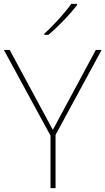

<svg xmlns="http://www.w3.org/2000/svg" viewBox="-20 -972 545 992"><path d="M378 -945V-952H348C319 -909 254 -838 209 -798V-792H230C283 -836 343 -900 378 -945ZM253 -301 30 -714H0L241 -271V0H267V-275L505 -714H475Z"/></svg>

Font: Noto Sans Canadian Aboriginal Thin
Style: Regular
Weight: 100
Designer: Monotype Design Team, Typotheque's Kevin King
Foundry: Monotype Imaging Inc.
Version: Version 2.004